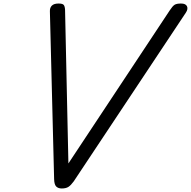

<svg xmlns="http://www.w3.org/2000/svg" viewBox="-20 -1055 1083 1089"><path d="M330 14Q311 14 299.5 3.5Q288 -7 287 -38L263 -990Q262 -1011 274 -1023Q286 -1035 312 -1035Q335 -1035 341.5 -1027Q348 -1019 349 -999L368 -128L942 -995Q959 -1021 970.5 -1028Q982 -1035 1007 -1035Q1033 -1035 1040.5 -1019.5Q1048 -1004 1034 -983L398 -26Q382 -4 368 5Q354 14 330 14Z"/></svg>

Font: Playwrite CO
Style: Regular
Weight: 400
Designer: Veronika Burian, José Scaglione
Foundry: TypeTogether
Version: Version 1.000